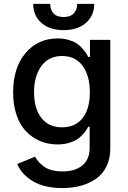

<svg xmlns="http://www.w3.org/2000/svg" viewBox="-20 -750 657 986"><path d="M376.5 -730H463.9Q463.9 -669.4 421.1 -632.3Q378.4 -595.2 306.6 -595.2Q235.4 -595.2 192.9 -632.3Q150.4 -669.4 150.4 -730H237.8Q237.8 -700.7 254.6 -681.6Q271.5 -662.6 306.6 -662.6Q341.8 -662.6 359.1 -681.6Q376.5 -700.7 376.5 -730ZM300.3 215.8Q208.5 215.8 150.1 181.4Q91.8 147 68.4 92.3L159.7 54.7Q168.5 69.3 178 80.3Q187.5 91.3 203.9 104Q220.2 116.7 245.1 123.5Q270 130.4 301.3 130.4Q364.7 130.4 402.6 99.9Q440.4 69.3 440.4 7.8V-99.6H433.6Q426.8 -86.9 419.4 -76.7Q412.1 -66.4 398.4 -52.7Q384.8 -39.1 368.9 -30Q353 -21 328.6 -14.6Q304.2 -8.3 275.4 -8.3Q226.6 -8.3 185.3 -25.9Q144 -43.5 113 -76.2Q82 -108.9 64.7 -160.2Q47.4 -211.4 47.4 -274.9Q47.4 -402.8 111.3 -477.8Q175.3 -552.7 276.4 -552.7Q305.2 -552.7 330.1 -545.7Q355 -538.6 370.4 -529.3Q385.7 -520 399.7 -504.9Q413.6 -489.7 419.9 -480.2Q426.3 -470.7 434.1 -457H441.9V-545.4H546.4V12.2Q546.4 63.5 527.6 103Q508.8 142.6 475.1 166.7Q441.4 190.9 397.2 203.4Q353 215.8 300.3 215.8ZM298.8 -96.2Q367.2 -96.2 404.3 -143.8Q441.4 -191.4 441.4 -276.4Q441.4 -361.3 404.3 -411.9Q367.2 -462.4 298.8 -462.4Q229.5 -462.4 192.1 -410.4Q154.8 -358.4 154.8 -276.4Q154.8 -193.8 192.1 -145Q229.5 -96.2 298.8 -96.2Z"/></svg>

Font: Interop Med
Style: Regular
Weight: 500
Designer: Rasmus Andersson, Google, Jang Haemin
Foundry: jhaemin
Version: Version 1.007